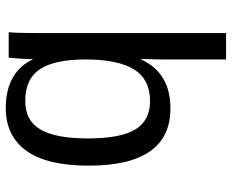

<svg xmlns="http://www.w3.org/2000/svg" viewBox="-87 -678 774 640"><g transform="rotate(90 300.0 -358.0)"><path d="M532.2 -266.6Q532.2 -127.9 482.7 -59.1Q433.1 9.8 340.8 9.8Q221.7 9.8 177.7 -80.1H176.8Q176.8 -56.6 175 -31.2Q173.3 -5.9 172.4 0H87.4Q90.3 -26.4 90.3 -108.9V-724.6H178.2V-518.1Q178.2 -486.3 176.3 -441.4H178.2Q222.7 -539.1 341.3 -539.1Q532.2 -539.1 532.2 -266.6ZM441.4 -263.7Q441.4 -373 411.4 -422.1Q381.3 -471.2 317.4 -471.2Q244.6 -471.2 211.4 -417.7Q178.2 -364.3 178.2 -255.9Q178.2 -153.8 210.4 -104.5Q242.7 -55.2 316.4 -55.2Q382.3 -55.2 411.9 -106.2Q441.4 -157.2 441.4 -263.7Z"/></g></svg>

Font: Liberation Mono
Style: Regular
Weight: 400
Monospace: yes
Designer: Steve Matteson
Foundry: Ascender Corporation
Version: Version 2.1.5